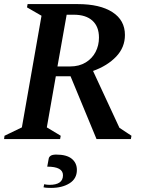

<svg xmlns="http://www.w3.org/2000/svg" viewBox="-27 -680 714 939"><path d="M-7 0 -5 -16 80 -57 176 -603 105 -644 108 -660H353Q462 -660 523 -620.5Q584 -581 584 -509Q584 -448 541 -403Q498 -358 428 -333L557 -55L616 -16L613 0H445L318 -307H246L202 -57L270 -16L267 0ZM334 -608H299L254 -355H316Q360 -355 392 -374.5Q424 -394 440.5 -426Q457 -458 457 -496Q457 -550 425 -579Q393 -608 334 -608ZM223 239Q214 239 204 238.5Q194 238 186 236L189 221Q202 224 215 224Q281 224 281 177Q281 135 204 135L211 97Q212 88 220.5 82Q229 76 248 76Q299 76 324 96.5Q349 117 349 151Q349 194 313 216.5Q277 239 223 239Z"/></svg>

Font: Spectral SC SemiBold
Style: Italic
Weight: 600
Italic angle: -10°
Designer: Jean-Baptiste Levee
Foundry: Production Type
Version: Version 2.001